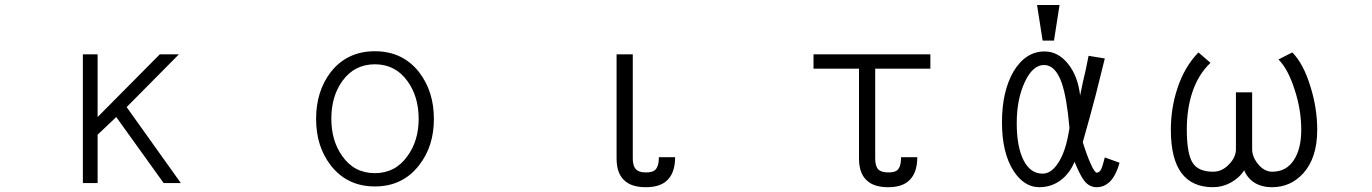

<svg xmlns="http://www.w3.org/2000/svg" viewBox="-20 -738 5540 775"><path d="M314.5 1H374V-194.3L449.2 -265.6L640.6 1H710L491.2 -305.7L702.1 -518.6H625L374 -265.6V-518.6H314.5Z M1493.2 -531.2Q1380.9 -531.2 1314.5 -446.3Q1255.9 -369.1 1255.9 -257.8Q1255.9 -147.5 1314.5 -71.3Q1380.9 14.6 1493.2 14.6Q1605.5 14.6 1671.9 -71.3Q1731.4 -147.5 1731.4 -257.8Q1731.4 -369.1 1671.9 -446.3Q1605.5 -531.2 1493.2 -531.2ZM1493.2 -478.5Q1576.2 -478.5 1625 -410.2Q1669.9 -347.7 1669.9 -258.8Q1669.9 -169.9 1625 -108.4Q1576.2 -39.1 1493.2 -39.1Q1409.2 -39.1 1361.3 -108.4Q1317.4 -169.9 1317.4 -258.8Q1317.4 -348.6 1361.3 -410.2Q1410.2 -478.5 1493.2 -478.5Z M2705.1 -103.5H2639.6Q2639.6 -64.5 2623 -50.8Q2612.3 -42 2586.9 -42Q2559.6 -42 2547.9 -53.7Q2534.2 -67.4 2534.2 -97.7V-518.6H2468.8V-97.7Q2468.8 -33.2 2505.9 -4.9Q2534.2 17.6 2586.9 17.6Q2638.7 17.6 2667 -4.9Q2705.1 -35.2 2705.1 -103.5Z M3682.6 -103.5H3617.2Q3617.2 -64.5 3601.6 -50.8Q3590.8 -42 3565.4 -42Q3538.1 -42 3525.4 -53.7Q3512.7 -67.4 3512.7 -97.7V-460.9H3735.4V-518.6H3263.7V-460.9H3447.3V-97.7Q3447.3 -33.2 3484.4 -4.9Q3512.7 17.6 3565.4 17.6Q3616.2 17.6 3644.5 -4.9Q3682.6 -35.2 3682.6 -103.5Z M4439.5 -502 4374 -512.7Q4368.2 -484.4 4362.3 -455.1Q4358.4 -438.5 4351.6 -409.2L4339.8 -352.5Q4331.1 -430.7 4291 -480.5Q4251 -530.3 4196.3 -530.3Q4119.1 -530.3 4070.3 -448.2Q4024.4 -368.2 4024.4 -244.1Q4024.4 -121.1 4071.3 -47.9Q4114.3 17.6 4174.8 17.6Q4223.6 17.6 4261.7 -10.7Q4297.9 -38.1 4317.4 -85Q4339.8 -30.3 4355.5 -9.8Q4376 17.6 4406.2 17.6Q4434.6 17.6 4456.1 -1Q4483.4 -25.4 4499 -81.1L4439.5 -102.5Q4430.7 -67.4 4424.8 -54.7Q4417 -41 4407.2 -41Q4398.4 -41 4382.8 -76.2Q4367.2 -110.4 4350.6 -164.1Q4380.9 -270.5 4403.3 -356.4Q4420.9 -424.8 4439.5 -502ZM4194.3 -475.6Q4240.2 -475.6 4265.6 -403.3Q4286.1 -343.8 4296.9 -221.7Q4282.2 -122.1 4247.1 -74.2Q4220.7 -37.1 4188.5 -37.1Q4139.6 -37.1 4112.3 -89.8Q4084 -144.5 4084 -241.2Q4084 -336.9 4116.2 -406.2Q4148.4 -475.6 4194.3 -475.6ZM4256.8 -717.8H4166L4188.5 -574.2H4234.4Z M4866.2 -484.4 4817.4 -526.4Q4760.7 -467.8 4732.4 -380.9Q4706.1 -301.8 4706.1 -213.9Q4706.1 -95.7 4750 -38.1Q4793 17.6 4876 17.6Q4914.1 17.6 4948.2 -1Q4983.4 -20.5 5002 -50.8Q5014.6 -19.5 5043 -1Q5072.3 17.6 5114.3 17.6Q5189.5 17.6 5240.2 -38.1Q5296.9 -100.6 5296.9 -213.9Q5296.9 -301.8 5269.5 -388.7Q5241.2 -481.4 5196.3 -526.4L5140.6 -498Q5179.7 -458 5205.1 -377.9Q5232.4 -296.9 5232.4 -213.9Q5232.4 -137.7 5203.1 -92.8Q5172.9 -44.9 5115.2 -44.9Q5083 -44.9 5057.6 -76.2Q5034.2 -105.5 5034.2 -135.7V-365.2H4968.8V-135.7Q4968.8 -103.5 4941.4 -75.2Q4913.1 -44.9 4877 -44.9Q4816.4 -44.9 4793.9 -81.1Q4770.5 -118.2 4770.5 -215.8Q4770.5 -298.8 4793 -366.2Q4817.4 -438.5 4866.2 -484.4Z"/></svg>

Font: DotumChe
Style: Regular
Weight: 400
Monospace: yes
Version: Version 2.21